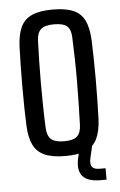

<svg xmlns="http://www.w3.org/2000/svg" viewBox="-53 -646 503 803"><g transform="rotate(-5 199.0 -244.0)"><path d="M199 7.5Q145 7.5 112.5 -6.8Q80 -21 64.8 -52Q49.5 -83 47.5 -133Q46 -163.5 45.2 -205.2Q44.5 -247 44.5 -293Q44.5 -339 45.2 -384.2Q46 -429.5 47.5 -466.5Q50 -518 65.2 -548.8Q80.5 -579.5 112.8 -593.5Q145 -607.5 199 -607.5Q254 -607.5 286 -593.2Q318 -579 332.8 -548Q347.5 -517 350 -466.5Q351.5 -432.5 352.2 -390.5Q353 -348.5 353 -303.8Q353 -259 352.2 -215Q351.5 -171 350 -133Q347.5 -83 332.5 -52Q317.5 -21 285.5 -6.8Q253.5 7.5 199 7.5ZM199 -54.5Q238.5 -54.5 254 -69.5Q269.5 -84.5 270.5 -116.5Q272 -162 273 -207.2Q274 -252.5 274.2 -298.2Q274.5 -344 273.5 -390.5Q272.5 -437 270.5 -484Q269.5 -517.5 253.5 -531.5Q237.5 -545.5 199 -545.5Q160.5 -545.5 144 -530.8Q127.5 -516 126.5 -482.5Q125 -442.5 124 -398Q123 -353.5 123 -306.5Q123 -259.5 123.8 -211.8Q124.5 -164 126.5 -118Q128 -84 144.2 -69.2Q160.5 -54.5 199 -54.5ZM361.5 121H336.5Q284 121 262.2 97.2Q240.5 73.5 250 25L263 -33H315.5L302 25Q296.5 50.5 304.8 61.8Q313 73 337.5 73H361.5Z"/></g></svg>

Font: Big Shoulders Text Thin
Style: Regular
Weight: 400
Version: Version 2.002